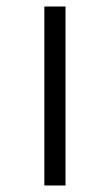

<svg xmlns="http://www.w3.org/2000/svg" viewBox="-20 -569 337 589"><path d="M116 0V-549H181V0Z"/></svg>

Font: Noto Serif Tamil Light
Style: Regular
Weight: 300
Designer: Indian Type Foundry, Tom Grace, and the Monotype Design Team
Foundry: Monotype Imaging Inc.
Version: Version 2.004; ttfautohint (v1.8.4.7-5d5b)